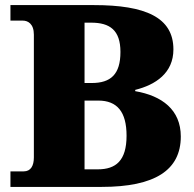

<svg xmlns="http://www.w3.org/2000/svg" viewBox="-20 -734 760 754"><path d="M379 0C589 0 690 -66 690 -198C690 -303 616 -358 511 -376V-381C591 -401 661 -447 661 -540C661 -666 551 -714 349 -714H21V-653H70C89 -653 113 -641 113 -598V-116C113 -83 101 -61 73 -61H21V0ZM312 -408V-645H338C411 -645 453 -616 453 -530C453 -442 415 -408 340 -408ZM312 -69V-339H366C440 -339 477 -295 477 -201C477 -103 435 -69 364 -69Z"/></svg>

Font: UArctic Serif Black
Style: Regular
Weight: 900
Designer: Customization by Puisto advertising & original work Monotype Design Team
Foundry: Monotype Imaging Inc.
Version: Version 2.004